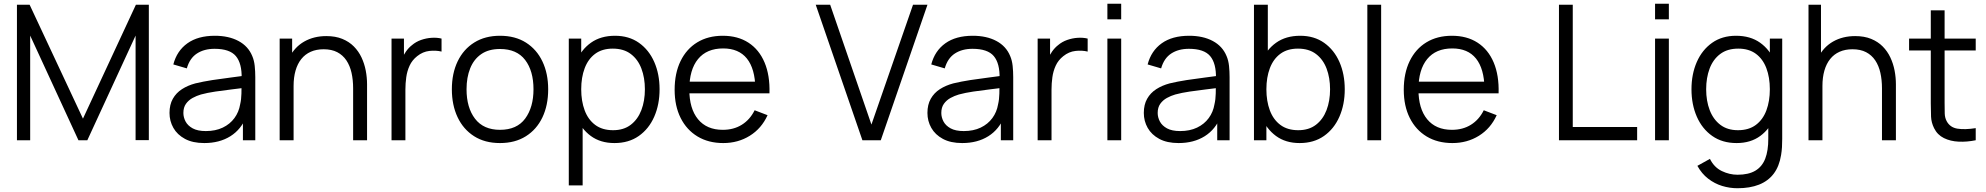

<svg xmlns="http://www.w3.org/2000/svg" viewBox="-20 -745 10552 1020"><path d="M140.3 0H70V-720H137.3L420.7 -114.7L702 -720H770.7V-0.7H700.3V-556L444 0H396.7L140.3 -556Z M1065.2 15Q1003.8 15 962.8 -7.1Q921.7 -29.2 901.1 -65.6Q880.5 -102 880.5 -145Q880.5 -189.2 898.2 -220.3Q915.8 -251.5 946.8 -271.4Q977.7 -291.3 1017.8 -302Q1059.2 -312 1108.8 -319.7Q1158.5 -327.3 1206.3 -333.2Q1254.2 -339.2 1290.2 -344.3L1263.8 -328.7Q1265.5 -408.3 1233 -447Q1200.5 -485.7 1119.8 -485.7Q1064.5 -485.7 1026.2 -460.7Q987.8 -435.7 972.5 -381.7L900.8 -402.7Q919.7 -475 975.7 -515Q1031.7 -555 1121.2 -555Q1195 -555 1246.8 -527.3Q1298.7 -499.7 1320.2 -447Q1330.2 -423.7 1333.2 -394.7Q1336.2 -365.7 1336.2 -335.3V0H1270.5V-135.7L1289.5 -127.3Q1262 -57.8 1204.1 -21.4Q1146.2 15 1065.2 15ZM1073.5 -48.7Q1125 -48.7 1163.4 -67.1Q1201.8 -85.5 1225.4 -117.7Q1249 -149.8 1255.8 -190.7Q1262 -216.7 1262.6 -247.8Q1263.2 -278.8 1263.2 -294.7L1291.2 -280Q1253.3 -275 1209.7 -269.9Q1166 -264.8 1123.7 -258.5Q1081.3 -252.2 1047.5 -243Q1024.5 -236.3 1003.1 -224.6Q981.7 -212.8 967.9 -193.5Q954.2 -174.2 954.2 -145Q954.2 -121.5 965.9 -99.4Q977.7 -77.3 1003.8 -63Q1030 -48.7 1073.5 -48.7Z M1930 0H1856V-275.7Q1856 -320.5 1847.5 -358.2Q1839 -396 1820.2 -424.2Q1801.3 -452.3 1771.6 -467.8Q1741.8 -483.3 1699.3 -483.3Q1660.5 -483.3 1630.7 -470Q1600.8 -456.7 1580.7 -431.4Q1560.5 -406.2 1550.1 -370Q1539.7 -333.8 1539.7 -288L1487.7 -299.7Q1487.7 -382.7 1516.7 -439.2Q1545.7 -495.7 1596.6 -524.5Q1647.5 -553.3 1713.7 -553.3Q1762.2 -553.3 1798.3 -538.5Q1834.5 -523.7 1859.8 -498.2Q1885 -472.7 1900.5 -439.8Q1916 -406.8 1923 -370.2Q1930 -333.5 1930 -297ZM1539.7 0H1465.7V-540H1532V-407H1539.7Z M2133.7 0H2060V-540H2126V-410L2113 -427Q2122.2 -451 2136.7 -471.3Q2151.2 -491.7 2168 -504.7Q2189.2 -523 2217 -532.8Q2244.8 -542.5 2273.3 -544.2Q2301.8 -546 2325.7 -540V-471Q2295.8 -478.3 2260.9 -474.4Q2226 -470.5 2196.3 -446.7Q2169.3 -425.3 2156 -396.2Q2142.7 -367.2 2138.2 -334.4Q2133.7 -301.7 2133.7 -269.3Z M2636.2 15Q2555.7 15 2498.5 -21.5Q2441.3 -58 2410.9 -122.4Q2380.5 -186.8 2380.5 -270.7Q2380.5 -355.5 2411.5 -419.6Q2442.5 -483.7 2499.8 -519.3Q2557.2 -555 2636.2 -555Q2717 -555 2774.2 -518.7Q2831.5 -482.3 2861.8 -418.2Q2892.2 -354.2 2892.2 -270.7Q2892.2 -185.7 2861.6 -121.4Q2831 -57.2 2773.6 -21.1Q2716.2 15 2636.2 15ZM2636.2 -55.3Q2726 -55.3 2770.1 -115.2Q2814.2 -175.2 2814.2 -270.7Q2814.2 -368.3 2769.8 -426.5Q2725.3 -484.7 2636.2 -484.7Q2575.7 -484.7 2536.3 -457.3Q2497 -430 2477.8 -381.8Q2458.5 -333.7 2458.5 -270.7Q2458.5 -173.2 2503.6 -114.2Q2548.7 -55.3 2636.2 -55.3Z M3244.3 15Q3169.8 15 3118.5 -22.8Q3067.2 -60.7 3040.6 -125.3Q3014 -190 3014 -270.7Q3014 -352.3 3040.7 -416.7Q3067.3 -481 3119.3 -518Q3171.3 -555 3247.3 -555Q3321.5 -555 3374.5 -517.5Q3427.5 -480 3455.8 -415.6Q3484 -351.2 3484 -270.7Q3484 -189.7 3455.6 -125Q3427.2 -60.3 3373.7 -22.7Q3320.2 15 3244.3 15ZM3075.3 240H3001.7V-540H3067.7V-133.3H3075.3ZM3237 -53.3Q3293.3 -53.3 3330.8 -82Q3368.3 -110.7 3387.2 -159.9Q3406 -209.2 3406 -270.7Q3406 -331.7 3387.5 -380.6Q3369 -429.5 3331.2 -458.1Q3293.5 -486.7 3235.3 -486.7Q3179.2 -486.7 3141.9 -459.2Q3104.7 -431.7 3086.2 -382.8Q3067.7 -334 3067.7 -270.7Q3067.7 -208 3086 -158.8Q3104.3 -109.7 3141.9 -81.5Q3179.5 -53.3 3237 -53.3Z M3822.3 15Q3743.7 15 3685.8 -19.9Q3627.8 -54.8 3595.9 -118.4Q3564 -182 3564 -267.7Q3564 -356.2 3595.5 -420.7Q3627 -485.2 3684.3 -520.1Q3741.7 -555 3819.7 -555Q3899.7 -555 3956.2 -518.3Q4012.7 -481.7 4041.7 -413.2Q4070.7 -344.7 4067.8 -249.3H3993V-275.3Q3991 -380.5 3947.8 -434.1Q3904.5 -487.7 3821.7 -487.7Q3734.5 -487.7 3688.2 -431.1Q3642 -374.5 3642 -270Q3642 -167.8 3688.2 -111.6Q3734.5 -55.3 3819.7 -55.3Q3877.7 -55.3 3920.8 -82.2Q3964 -109 3989 -159.3L4057.7 -133Q4025.5 -62.3 3963.2 -23.7Q3901 15 3822.3 15ZM4028.7 -249.3H3616V-311H4028.7Z M4659.2 0H4561.5L4313.5 -720H4390.2L4609.5 -83.3L4830.5 -720H4907.2Z M5091.7 15Q5030.3 15 4989.2 -7.1Q4948.2 -29.2 4927.6 -65.6Q4907 -102 4907 -145Q4907 -189.2 4924.7 -220.3Q4942.3 -251.5 4973.2 -271.4Q5004.2 -291.3 5044.3 -302Q5085.7 -312 5135.3 -319.7Q5185 -327.3 5232.8 -333.2Q5280.7 -339.2 5316.7 -344.3L5290.3 -328.7Q5292 -408.3 5259.5 -447Q5227 -485.7 5146.3 -485.7Q5091 -485.7 5052.7 -460.7Q5014.3 -435.7 4999 -381.7L4927.3 -402.7Q4946.2 -475 5002.2 -515Q5058.2 -555 5147.7 -555Q5221.5 -555 5273.3 -527.3Q5325.2 -499.7 5346.7 -447Q5356.7 -423.7 5359.7 -394.7Q5362.7 -365.7 5362.7 -335.3V0H5297V-135.7L5316 -127.3Q5288.5 -57.8 5230.6 -21.4Q5172.7 15 5091.7 15ZM5100 -48.7Q5151.5 -48.7 5189.9 -67.1Q5228.3 -85.5 5251.9 -117.7Q5275.5 -149.8 5282.3 -190.7Q5288.5 -216.7 5289.1 -247.8Q5289.7 -278.8 5289.7 -294.7L5317.7 -280Q5279.8 -275 5236.2 -269.9Q5192.5 -264.8 5150.2 -258.5Q5107.8 -252.2 5074 -243Q5051 -236.3 5029.6 -224.6Q5008.2 -212.8 4994.4 -193.5Q4980.7 -174.2 4980.7 -145Q4980.7 -121.5 4992.4 -99.4Q5004.2 -77.3 5030.3 -63Q5056.5 -48.7 5100 -48.7Z M5566.2 0H5492.5V-540H5558.5V-410L5545.5 -427Q5554.7 -451 5569.2 -471.3Q5583.7 -491.7 5600.5 -504.7Q5621.7 -523 5649.5 -532.8Q5677.3 -542.5 5705.8 -544.2Q5734.3 -546 5758.2 -540V-471Q5728.3 -478.3 5693.4 -474.4Q5658.5 -470.5 5628.8 -446.7Q5601.8 -425.3 5588.5 -396.2Q5575.2 -367.2 5570.7 -334.4Q5566.2 -301.7 5566.2 -269.3Z M5936.3 -642.3H5863V-725H5936.3ZM5936.3 0H5863V-540H5936.3Z M6241.2 15Q6179.8 15 6138.8 -7.1Q6097.7 -29.2 6077.1 -65.6Q6056.5 -102 6056.5 -145Q6056.5 -189.2 6074.2 -220.3Q6091.8 -251.5 6122.8 -271.4Q6153.7 -291.3 6193.8 -302Q6235.2 -312 6284.8 -319.7Q6334.5 -327.3 6382.3 -333.2Q6430.2 -339.2 6466.2 -344.3L6439.8 -328.7Q6441.5 -408.3 6409 -447Q6376.5 -485.7 6295.8 -485.7Q6240.5 -485.7 6202.2 -460.7Q6163.8 -435.7 6148.5 -381.7L6076.8 -402.7Q6095.7 -475 6151.7 -515Q6207.7 -555 6297.2 -555Q6371 -555 6422.8 -527.3Q6474.7 -499.7 6496.2 -447Q6506.2 -423.7 6509.2 -394.7Q6512.2 -365.7 6512.2 -335.3V0H6446.5V-135.7L6465.5 -127.3Q6438 -57.8 6380.1 -21.4Q6322.2 15 6241.2 15ZM6249.5 -48.7Q6301 -48.7 6339.4 -67.1Q6377.8 -85.5 6401.4 -117.7Q6425 -149.8 6431.8 -190.7Q6438 -216.7 6438.6 -247.8Q6439.2 -278.8 6439.2 -294.7L6467.2 -280Q6429.3 -275 6385.7 -269.9Q6342 -264.8 6299.7 -258.5Q6257.3 -252.2 6223.5 -243Q6200.5 -236.3 6179.1 -224.6Q6157.7 -212.8 6143.9 -193.5Q6130.2 -174.2 6130.2 -145Q6130.2 -121.5 6141.9 -99.4Q6153.7 -77.3 6179.8 -63Q6206 -48.7 6249.5 -48.7Z M6884.3 15Q6809.8 15 6758.5 -22.8Q6707.2 -60.7 6680.6 -125.3Q6654 -190 6654 -270.7Q6654 -352.3 6680.7 -416.7Q6707.3 -481 6759.3 -518Q6811.3 -555 6887.3 -555Q6961.5 -555 7014.5 -517.5Q7067.5 -480 7095.8 -415.6Q7124 -351.2 7124 -270.7Q7124 -189.7 7095.6 -125Q7067.2 -60.3 7013.7 -22.7Q6960.2 15 6884.3 15ZM6707.7 0H6641.7V-720H6715.3V-406.7H6707.7ZM6877 -53.3Q6933.3 -53.3 6970.8 -82Q7008.3 -110.7 7027.2 -159.9Q7046 -209.2 7046 -270.7Q7046 -331.7 7027.5 -380.6Q7009 -429.5 6971.2 -458.1Q6933.5 -486.7 6875.3 -486.7Q6819.2 -486.7 6781.9 -459.2Q6744.7 -431.7 6726.2 -382.8Q6707.7 -334 6707.7 -270.7Q6707.7 -208 6726 -158.8Q6744.3 -109.7 6781.9 -81.5Q6819.5 -53.3 6877 -53.3Z M7317.3 0H7244V-720H7317.3Z M7695.8 15Q7617.2 15 7559.2 -19.9Q7501.3 -54.8 7469.4 -118.4Q7437.5 -182 7437.5 -267.7Q7437.5 -356.2 7469 -420.7Q7500.5 -485.2 7557.8 -520.1Q7615.2 -555 7693.2 -555Q7773.2 -555 7829.7 -518.3Q7886.2 -481.7 7915.2 -413.2Q7944.2 -344.7 7941.3 -249.3H7866.5V-275.3Q7864.5 -380.5 7821.2 -434.1Q7778 -487.7 7695.2 -487.7Q7608 -487.7 7561.8 -431.1Q7515.5 -374.5 7515.5 -270Q7515.5 -167.8 7561.8 -111.6Q7608 -55.3 7693.2 -55.3Q7751.2 -55.3 7794.3 -82.2Q7837.5 -109 7862.5 -159.3L7931.2 -133Q7899 -62.3 7836.8 -23.7Q7774.5 15 7695.8 15ZM7902.2 -249.3H7489.5V-311H7902.2Z M8677.3 0H8262V-720H8335.3V-70.3H8677.3Z M8845.8 -642.3H8772.5V-725H8845.8ZM8845.8 0H8772.5V-540H8845.8Z M9210.3 255Q9169 255 9128.8 242.8Q9088.7 230.5 9054.6 204.2Q9020.5 178 8997.3 136L9064 99Q9086.3 144 9127.1 163.7Q9167.8 183.3 9210.7 183.3Q9269.2 183.3 9305.3 161.8Q9341.5 140.2 9357.9 97.6Q9374.3 55 9374 -8.3V-152.7H9382.3V-540H9448V-7.7Q9448 15.3 9446.8 36.6Q9445.5 57.8 9442 78.7Q9432.3 138.8 9402.8 177.8Q9373.2 216.8 9324.8 235.9Q9276.5 255 9210.3 255ZM9205.7 15Q9129.8 15 9076.3 -22.7Q9022.8 -60.3 8994.4 -125Q8966 -189.7 8966 -270.7Q8966 -351.2 8994.2 -415.6Q9022.5 -480 9075.5 -517.5Q9128.5 -555 9202.7 -555Q9278.7 -555 9330.7 -518Q9382.7 -481 9409.3 -416.7Q9436 -352.3 9436 -270.7Q9436 -190 9409.4 -125.3Q9382.8 -60.7 9331.5 -22.8Q9280.2 15 9205.7 15ZM9213 -53.3Q9270.5 -53.3 9308.1 -81.5Q9345.7 -109.7 9364 -158.8Q9382.3 -208 9382.3 -270.7Q9382.3 -334 9363.8 -382.8Q9345.3 -431.7 9308.1 -459.2Q9270.8 -486.7 9214.7 -486.7Q9156.5 -486.7 9118.6 -458.1Q9080.7 -429.5 9062.3 -380.6Q9044 -331.7 9044 -270.7Q9044 -209.2 9062.8 -159.9Q9081.7 -110.7 9119.2 -82Q9156.7 -53.3 9213 -53.3Z M10052 0H9978V-275.7Q9978 -320.5 9969.5 -358.2Q9961 -396 9942.2 -424.2Q9923.3 -452.3 9893.6 -467.8Q9863.8 -483.3 9821.3 -483.3Q9782.5 -483.3 9752.7 -470Q9722.8 -456.7 9702.7 -431.4Q9682.5 -406.2 9672.1 -370Q9661.7 -333.8 9661.7 -288L9609.7 -299.7Q9609.7 -382.7 9638.7 -439.2Q9667.7 -495.7 9718.6 -524.5Q9769.5 -553.3 9835.7 -553.3Q9884.2 -553.3 9920.3 -538.5Q9956.5 -523.7 9981.8 -498.2Q10007 -472.7 10022.5 -439.8Q10038 -406.8 10045 -370.2Q10052 -333.5 10052 -297ZM9661.7 0H9587.7V-720H9654V-313.3H9661.7Z M10476 -64.3V0Q10430.3 9.5 10386.1 7.6Q10341.8 5.7 10307.1 -11.4Q10272.3 -28.5 10254.7 -64.3Q10240 -94.3 10238.7 -125.2Q10237.3 -156.2 10237.3 -195.7V-690H10310.7V-198.3Q10310.7 -164.5 10311.4 -141.8Q10312.2 -119 10321.7 -101.3Q10339.7 -67.8 10378.8 -61.5Q10418 -55.2 10476 -64.3ZM10476 -477H10122V-540H10476Z"/></svg>

Font: Manrope Variable Light
Style: Regular
Weight: 200
Designer: Mikhail Sharanda
Foundry: Mikhail Sharanda
Version: Version 4.505